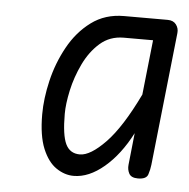

<svg xmlns="http://www.w3.org/2000/svg" viewBox="-42 -899 555 565"><g transform="rotate(5 235.5 -617.0)"><path d="M195.5 -377Q168.5 -377 143.8 -393.8Q119 -410.5 103.2 -448.5Q87.5 -486.5 87.5 -549.5Q87.5 -596 100 -649.2Q112.5 -702.5 138.8 -750.2Q165 -798 205.8 -828.2Q246.5 -858.5 302.5 -858.5H431Q448 -858.5 456.2 -847.5Q464.5 -836.5 463 -822.5L420.5 -429.5Q419 -415.5 414.2 -400.8Q409.5 -386 384.5 -386Q364.5 -386 358.2 -397.8Q352 -409.5 353.5 -423.5L363.5 -518Q330 -453 285 -415Q240 -377 195.5 -377ZM208 -441.5Q239 -441.5 283.5 -487.5Q328 -533.5 376 -633L393.5 -795H307Q266 -795 237 -769.5Q208 -744 189.5 -705.2Q171 -666.5 162.2 -626.2Q153.5 -586 153.5 -556.5Q153.5 -494 166 -467.8Q178.5 -441.5 208 -441.5Z"/></g></svg>

Font: Edu NSW ACT Hand Pre
Style: Regular
Weight: 400
Designer: Tina and Corey Anderson, Eben Sorkin, Mirko Velimirovic
Foundry: Sorkin Type Co.
Version: Version 2.000